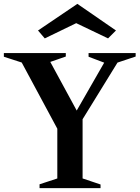

<svg xmlns="http://www.w3.org/2000/svg" viewBox="-40 -975 723 995"><path d="M165 0V-20L275 -56L257 -32V-308L65 -665L88 -646L-20 -681V-700H301V-682L203 -648L212 -670L369 -381L342 -375L509 -666L514 -645L419 -681V-700H663V-682L552 -645L579 -667L388 -357V-28L368 -57L481 -19V0ZM192 -776 157 -817 361 -955 561 -817 520 -776 355 -855Z"/></svg>

Font: Wittgenstein SemiBold
Style: Regular
Weight: 600
Designer: Jörg Drees
Foundry: Jörg Drees
Version: Version 1.500